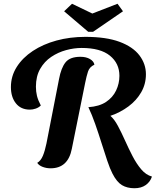

<svg xmlns="http://www.w3.org/2000/svg" viewBox="-20 -879 828 1021"><path d="M695 122Q656 122 628.5 105.5Q601 89 578 44Q565 19 550.5 -24Q536 -67 520 -118Q504 -169 486.5 -219Q469 -269 450 -309Q508 -313 544 -337Q580 -361 597.5 -398Q615 -435 615 -476Q615 -542 564.5 -583Q514 -624 414 -624Q374 -624 331.5 -612.5Q289 -601 252.5 -576.5Q216 -552 193.5 -512.5Q171 -473 171 -418Q171 -392 176.5 -369.5Q182 -347 197 -318Q186 -307 170 -301.5Q154 -296 139 -296Q91 -296 64.5 -329.5Q38 -363 38 -416Q38 -474 69 -523Q100 -572 154.5 -608Q209 -644 280.5 -663.5Q352 -683 434 -683Q545 -683 616 -656.5Q687 -630 721.5 -584.5Q756 -539 756 -484Q756 -432 731 -388.5Q706 -345 663 -313Q620 -281 567 -263Q588 -245 607 -209.5Q626 -174 645 -131.5Q664 -89 685 -48.5Q706 -8 731 21.5Q756 51 788 60Q779 88 755 105Q731 122 695 122ZM249 16Q227 16 207 8.5Q187 1 178 -13Q197 -24 208 -50.5Q219 -77 227 -116L294 -459Q305 -518 328.5 -547.5Q352 -577 408 -577Q438 -577 458.5 -565Q479 -553 482 -535Q456 -523 448 -498.5Q440 -474 433 -439L362 -88Q342 16 249 16ZM449 -710 321 -819 363 -859 471 -807 605 -859 634 -819 475 -710Z"/></svg>

Font: Sansita Swashed Medium
Style: Regular
Weight: 500
Designer: Pablo Cosgaya
Foundry: Omnibus-Type
Version: Version 1.003; ttfautohint (v1.8.3)